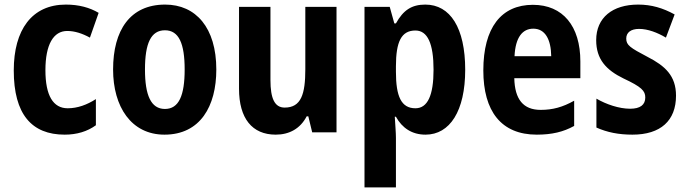

<svg xmlns="http://www.w3.org/2000/svg" viewBox="-20 -577 2998 837"><path d="M262 10C315 10 361 -4 398 -31V-145C359 -120 318 -105 275 -105C212 -105 178 -160 178 -271C178 -383 213 -442 273 -442C306 -442 339 -431 372 -413L410 -521C371 -544 324 -557 267 -557C119 -557 40 -447 40 -270C40 -79 118 10 262 10Z M923 -274C923 -456 834 -557 700 -557C547 -557 473 -445 473 -274C473 -112 552 10 697 10C853 10 923 -114 923 -274ZM612 -274C612 -388 638 -445 699 -445C760 -445 785 -387 785 -274C785 -161 760 -102 699 -102C638 -102 612 -162 612 -274Z M1447 -547H1311V-275C1311 -167 1293 -108 1221 -108C1177 -108 1159 -148 1159 -228V-547H1022V-190C1022 -61 1079 10 1182 10C1241 10 1289 -16 1317 -70H1324L1341 0H1447Z M1834 -557C1775 -557 1738 -533 1706 -475H1699L1679 -547H1569V240H1706V24C1706 0 1703 -32 1701 -68H1706C1733 -19 1776 10 1835 10C1941 10 2008 -93 2008 -273C2008 -455 1943 -557 1834 -557ZM1791 -444C1844 -444 1870 -387 1870 -273C1870 -161 1844 -105 1791 -105C1729 -105 1706 -157 1706 -264V-288C1706 -396 1730 -444 1791 -444Z M2303 -556C2165 -556 2087 -456 2087 -270C2087 -92 2165 10 2320 10C2386 10 2436 -2 2483 -28V-138C2433 -110 2390 -98 2337 -98C2261 -98 2224 -144 2222 -236H2510V-309C2510 -463 2434 -556 2303 -556ZM2305 -452C2356 -452 2382 -406 2383 -332H2223C2227 -415 2258 -452 2305 -452Z M2927 -160C2927 -247 2879 -290 2803 -329C2727 -369 2710 -380 2710 -409C2710 -435 2730 -451 2766 -451C2804 -451 2846 -435 2883 -413L2921 -514C2870 -542 2820 -557 2762 -557C2650 -557 2579 -500 2579 -402C2579 -319 2622 -272 2698 -235C2777 -198 2793 -181 2793 -152C2793 -120 2771 -103 2727 -103C2679 -103 2623 -122 2580 -147V-21C2627 0 2677 10 2737 10C2860 10 2927 -51 2927 -160Z"/></svg>

Font: Noto Sans Lao Looped Condensed
Style: Bold
Weight: 700
Width: 3
Designer: Mark Frömberg, Ben Mitchell
Foundry: The Fontpad Ltd
Version: Version 1.002